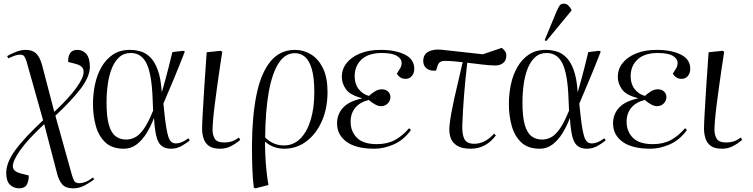

<svg xmlns="http://www.w3.org/2000/svg" viewBox="-20 -797 4105 1047"><path d="M84 230Q55 230 34.5 210.5Q14 191 14 146Q14 89 63 22Q112 -45 215 -141L125 -461Q119 -480 112.5 -489.5Q106 -499 91 -499Q74 -499 60 -493.5Q46 -488 25 -479L19 -491Q35 -501 64 -513Q93 -525 121 -525Q155 -525 175.5 -507Q196 -489 209 -444L276 -187Q354 -260 395 -316.5Q436 -373 436 -404Q436 -422 425.5 -432.5Q415 -443 388 -450L352 -459Q350 -488 362 -506.5Q374 -525 402 -525Q432 -525 451 -502.5Q470 -480 470 -433Q470 -380 422 -316Q374 -252 282 -166L373 160Q378 176 384.5 189Q391 202 414 202Q427 202 446 195Q465 188 486 171L494 180Q474 197 443 213.5Q412 230 380 230Q338 230 319.5 208.5Q301 187 292 152L221 -120Q132 -37 91 21Q50 79 50 109Q50 124 61 134Q72 144 101 151L137 160Q137 192 125.5 211Q114 230 84 230Z M655 14Q591 14 554.5 -20.5Q518 -55 502.5 -110.5Q487 -166 487 -230Q487 -284 498 -336.5Q509 -389 533.5 -431.5Q558 -474 596 -499.5Q634 -525 689 -525Q717 -525 745.5 -517Q774 -509 798.5 -485.5Q823 -462 840 -416.5Q857 -371 862 -296H863Q886 -376 898 -424Q910 -472 920 -513L979 -520L988 -516Q958 -439 930 -371.5Q902 -304 871 -232L878 -166Q887 -85 898.5 -50Q910 -15 938 -15Q956 -15 973 -22.5Q990 -30 1007 -43L1015 -32Q1000 -18 972 -2Q944 14 913 14Q864 14 844.5 -22Q825 -58 820 -152H819Q803 -110 780 -72Q757 -34 726 -10Q695 14 655 14ZM668 -36Q692 -36 715.5 -47.5Q739 -59 763.5 -93Q788 -127 815 -194L812 -264Q807 -394 779 -451Q751 -508 693 -508Q655 -508 629.5 -484.5Q604 -461 589 -422.5Q574 -384 567.5 -336Q561 -288 561 -238Q561 -161 573.5 -117Q586 -73 610 -54.5Q634 -36 668 -36Z M1180 14Q1140 14 1119 -1.5Q1098 -17 1090 -42.5Q1082 -68 1082 -96Q1082 -118 1085.5 -180Q1089 -242 1094.5 -329Q1100 -416 1107 -512L1183 -520L1192 -515Q1186 -475 1178.5 -425.5Q1171 -376 1164 -324.5Q1157 -273 1151 -226Q1145 -179 1142 -143Q1139 -107 1139 -89Q1139 -62 1151 -41Q1163 -20 1204 -20Q1221 -20 1239 -24.5Q1257 -29 1283 -47L1290 -34Q1265 -13 1238.5 0.5Q1212 14 1180 14Z M1373 230 1364 226Q1358 179 1356 120.5Q1354 62 1354 -5Q1355 -165 1379 -281.5Q1403 -398 1454.5 -461.5Q1506 -525 1589 -525Q1636 -525 1676.5 -500Q1717 -475 1741.5 -424.5Q1766 -374 1766 -296Q1766 -206 1735 -136Q1704 -66 1650.5 -26Q1597 14 1530 14Q1498 14 1471.5 3.5Q1445 -7 1426 -24H1425Q1425 9 1427 52Q1429 95 1433.5 137.5Q1438 180 1444 212ZM1528 -4Q1581 -4 1618 -41.5Q1655 -79 1674.5 -144Q1694 -209 1694 -293Q1694 -375 1680 -421.5Q1666 -468 1642.5 -487.5Q1619 -507 1588 -507Q1534 -507 1498.5 -451Q1463 -395 1445 -292Q1427 -189 1426 -47Q1470 -4 1528 -4Z M2022 14Q1921 14 1869.5 -24Q1818 -62 1818 -124Q1818 -174 1850.5 -209.5Q1883 -245 1953 -260V-262Q1888 -279 1866 -311Q1844 -343 1844 -377Q1844 -420 1870 -453Q1896 -486 1943.5 -505.5Q1991 -525 2056 -525Q2136 -525 2187.5 -499.5Q2239 -474 2239 -422Q2239 -398 2226 -382.5Q2213 -367 2192 -367Q2174 -367 2162 -375.5Q2150 -384 2144 -395Q2157 -415 2163.5 -427Q2170 -439 2170 -454Q2170 -477 2144 -492.5Q2118 -508 2062 -508Q1990 -508 1952 -473Q1914 -438 1914 -381Q1914 -339 1936 -311Q1958 -283 1992 -274Q2007 -288 2025 -299Q2043 -310 2062 -310Q2083 -310 2096 -298Q2109 -286 2109 -268Q2109 -248 2094.5 -233Q2080 -218 2057 -218Q2043 -218 2025.5 -227.5Q2008 -237 1991 -252Q1943 -240 1917.5 -209.5Q1892 -179 1892 -133Q1892 -80 1926.5 -45.5Q1961 -11 2035 -11Q2092 -11 2133.5 -33.5Q2175 -56 2211 -98L2221 -88Q2181 -33 2127 -9.5Q2073 14 2022 14Z M2547 14Q2498 14 2471 -3.5Q2444 -21 2435.5 -51Q2427 -81 2432 -119Q2438 -173 2456 -254.5Q2474 -336 2503 -458Q2476 -461 2450.5 -463Q2425 -465 2404 -465Q2390 -465 2379.5 -458.5Q2369 -452 2362 -425L2358 -412Q2324 -409 2306 -424Q2288 -439 2288 -464Q2288 -500 2316 -515Q2344 -530 2386 -526L2613 -501L2716 -536Q2726 -528 2733.5 -518.5Q2741 -509 2741 -494Q2741 -468 2724.5 -454Q2708 -440 2681 -440Q2651 -440 2611 -445Q2571 -450 2528 -455Q2517 -361 2510.5 -278Q2504 -195 2501 -115Q2499 -66 2512 -39.5Q2525 -13 2566 -13Q2625 -13 2674 -68L2684 -59Q2660 -25 2625 -5.5Q2590 14 2547 14Z M2923 14Q2859 14 2822.5 -20.5Q2786 -55 2770.5 -110.5Q2755 -166 2755 -230Q2755 -284 2766 -336.5Q2777 -389 2801.5 -431.5Q2826 -474 2864 -499.5Q2902 -525 2957 -525Q2985 -525 3013.5 -517Q3042 -509 3066.5 -485.5Q3091 -462 3108 -416.5Q3125 -371 3130 -296H3131Q3154 -376 3166 -424Q3178 -472 3188 -513L3247 -520L3256 -516Q3226 -439 3198 -371.5Q3170 -304 3139 -232L3146 -166Q3155 -85 3166.5 -50Q3178 -15 3206 -15Q3224 -15 3241 -22.5Q3258 -30 3275 -43L3283 -32Q3268 -18 3240 -2Q3212 14 3181 14Q3132 14 3112.5 -22Q3093 -58 3088 -152H3087Q3071 -110 3048 -72Q3025 -34 2994 -10Q2963 14 2923 14ZM2936 -36Q2960 -36 2983.5 -47.5Q3007 -59 3031.5 -93Q3056 -127 3083 -194L3080 -264Q3075 -394 3047 -451Q3019 -508 2961 -508Q2923 -508 2897.5 -484.5Q2872 -461 2857 -422.5Q2842 -384 2835.5 -336Q2829 -288 2829 -238Q2829 -161 2841.5 -117Q2854 -73 2878 -54.5Q2902 -36 2936 -36ZM2959 -573 2950 -578 3016 -737Q3025 -757 3032 -767Q3039 -777 3055 -777Q3069 -777 3078 -768Q3087 -759 3096 -745V-739Z M3527 14Q3426 14 3374.5 -24Q3323 -62 3323 -124Q3323 -174 3355.5 -209.5Q3388 -245 3458 -260V-262Q3393 -279 3371 -311Q3349 -343 3349 -377Q3349 -420 3375 -453Q3401 -486 3448.5 -505.5Q3496 -525 3561 -525Q3641 -525 3692.5 -499.5Q3744 -474 3744 -422Q3744 -398 3731 -382.5Q3718 -367 3697 -367Q3679 -367 3667 -375.5Q3655 -384 3649 -395Q3662 -415 3668.5 -427Q3675 -439 3675 -454Q3675 -477 3649 -492.5Q3623 -508 3567 -508Q3495 -508 3457 -473Q3419 -438 3419 -381Q3419 -339 3441 -311Q3463 -283 3497 -274Q3512 -288 3530 -299Q3548 -310 3567 -310Q3588 -310 3601 -298Q3614 -286 3614 -268Q3614 -248 3599.5 -233Q3585 -218 3562 -218Q3548 -218 3530.5 -227.5Q3513 -237 3496 -252Q3448 -240 3422.5 -209.5Q3397 -179 3397 -133Q3397 -80 3431.5 -45.5Q3466 -11 3540 -11Q3597 -11 3638.5 -33.5Q3680 -56 3716 -98L3726 -88Q3686 -33 3632 -9.5Q3578 14 3527 14Z M3917 14Q3877 14 3856 -1.5Q3835 -17 3827 -42.5Q3819 -68 3819 -96Q3819 -118 3822.5 -180Q3826 -242 3831.5 -329Q3837 -416 3844 -512L3920 -520L3929 -515Q3923 -475 3915.5 -425.5Q3908 -376 3901 -324.5Q3894 -273 3888 -226Q3882 -179 3879 -143Q3876 -107 3876 -89Q3876 -62 3888 -41Q3900 -20 3941 -20Q3958 -20 3976 -24.5Q3994 -29 4020 -47L4027 -34Q4002 -13 3975.5 0.5Q3949 14 3917 14Z"/></svg>

Font: Literata 72pt Light
Style: Italic
Weight: 300
Italic angle: -2°
Designer: Latin by Veronika Burian and Jose Scaglione. Greek by Irene Vlachou. Cyrillic by Vera Evstafieva
Foundry: TypeTogether
Version: Version 3.002